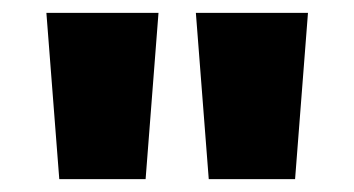

<svg xmlns="http://www.w3.org/2000/svg" viewBox="-20 -734 549 298"><path d="M226 -714H52L72 -456H206ZM458 -714H284L304 -456H438Z"/></svg>

Font: Noto Sans Gujarati UI SemiCondensed Black
Style: Regular
Weight: 900
Width: 4
Designer: Jelle Bosma - Monotype Design Team, Universal Thirst
Foundry: Monotype Imaging Inc.
Version: Version 2.106